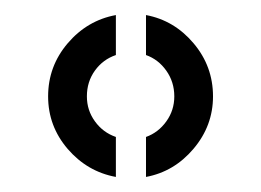

<svg xmlns="http://www.w3.org/2000/svg" viewBox="-20 -828 347 255"><path d="M133.9 -593Q95.9 -600 69.9 -630.2Q43.9 -660.5 43.9 -700Q43.9 -740 69.9 -770.5Q95.9 -801 133.9 -808V-754.9Q116.8 -749.1 106.1 -734.3Q95.4 -719.5 95.4 -700Q95.4 -681.5 106.1 -666.8Q116.8 -652 133.9 -646.1ZM173.9 -593V-646.1Q190.3 -652 200.9 -666.8Q211.5 -681.5 211.5 -700Q211.5 -719.1 200.9 -734.1Q190.3 -749.1 173.9 -754.9V-808Q211.4 -801 237.1 -770.5Q262.9 -740 262.9 -700Q262.9 -661 237.1 -630.5Q211.4 -600 173.9 -593Z"/></svg>

Font: Big Shoulders Stencil Thin
Style: Regular
Weight: 100
Designer: Patric King
Foundry: XO Type Co
Version: Version 2.001